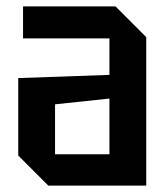

<svg xmlns="http://www.w3.org/2000/svg" viewBox="-20 -580 524 600"><path d="M37 -94V-336L322 -346V-460H52V-560H341L437 -464V0H131ZM152 -254V-98H322V-272Z"/></svg>

Font: Tektur SemiCondensed Medium
Style: Regular
Weight: 500
Width: 4
Designer: Adam Jagosz
Foundry: Adam Jagosz
Version: Version 1.005;gftools[0.9.30]